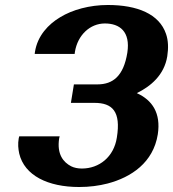

<svg xmlns="http://www.w3.org/2000/svg" viewBox="-20 -740 693 769"><path d="M55 -186C51 -163 53 -144 57 -125C78 -37 172 9 297 9C338 9 376 4 411 -5C506 -30 594 -89 612 -202C625 -287 590 -339 528 -367C583 -394 638 -439 650 -515C655 -548 654 -578 645 -604C618 -684 530 -720 412 -720C339 -720 270 -701 221 -671C174 -643 130 -597 120 -532L119 -524H279L280 -532C291 -600 341 -646 400 -646C459 -646 503 -614 490 -529C475 -436 433 -402 370 -402H276L264 -328H358C430 -328 465 -294 448 -189C436 -111 377 -65 308 -65C292 -65 277 -68 265 -74C234 -90 207 -122 217 -186L219 -194H57Z"/></svg>

Font: Aerodynamic
Style: BdObl
Weight: 500
Designer: Google
Version: Version 2.000980; 2014